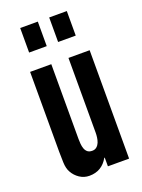

<svg xmlns="http://www.w3.org/2000/svg" viewBox="-133 -736 598 809"><g transform="rotate(-20 166.5 -331.5)"><path d="M211 -39H209Q181 11 125 11Q101 11 81.5 -2Q62 -15 51 -35Q41 -52 40 -80Q39 -108 39 -128V-486H134V-150Q134 -140 135 -128.5Q136 -117 139.5 -107Q143 -97 150.5 -90.5Q158 -84 172 -84Q184 -84 192 -91Q200 -98 204 -108Q208 -118 209.5 -129.5Q211 -141 211 -150V-486H306V0H211ZM63 -674H142V-564H63ZM193 -674H272V-564H193Z"/></g></svg>

Font: Osterbar
Style: Regular
Weight: 500
Width: 3
Designer: Peter Wiegel, Basierend auf Erbar schmal-halbfette Grotesk v. Jacob Erbar
Foundry: Peter Wiegel
Version: Version 1.0